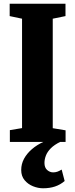

<svg xmlns="http://www.w3.org/2000/svg" viewBox="-20 -763 404 1032"><path d="M98.5 -74.5V-662.5L32 -676.5V-743H332V-676.5L263.5 -662.5V-74L332.5 -62.5V0H33V-63.5ZM211.5 249Q184.5 249 157.2 238Q130 227 112 205.2Q94 183.5 94 150.5Q94 118.5 109.2 90.2Q124.5 62 151.5 38.8Q178.5 15.5 214.5 -1L249.5 -5L305 -1Q272 15 253.2 34Q234.5 53 226.8 73Q219 93 219 113Q219 138 233.5 150.8Q248 163.5 265.5 163.5Q277.5 163.5 287.8 160Q298 156.5 311.5 148.5L327.5 210Q304 230 275.5 239.5Q247 249 211.5 249Z"/></svg>

Font: Merriweather 24pt SemiCondensed Black
Style: Regular
Weight: 900
Width: 4
Designer: Eben Sorkin
Foundry: Eben Sorkin
Version: Version 2.100